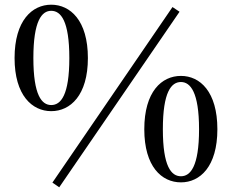

<svg xmlns="http://www.w3.org/2000/svg" viewBox="-20 -766 988 817"><path d="M198 -293C279 -293 354 -360 354 -519C354 -679 279 -746 198 -746C117 -746 42 -679 42 -519C42 -360 117 -293 198 -293ZM198 -319C158 -319 122 -360 122 -519C122 -678 158 -720 198 -720C239 -720 275 -677 275 -519C275 -361 239 -319 198 -319ZM750 10C831 10 905 -57 905 -216C905 -376 831 -443 750 -443C668 -443 594 -376 594 -216C594 -57 668 10 750 10ZM750 -16C709 -16 673 -57 673 -216C673 -375 709 -417 750 -417C790 -417 827 -374 827 -216C827 -57 790 -16 750 -16ZM232 31 744 -716 714 -736 203 11Z"/></svg>

Font: Noto Serif HK SemiBold
Style: Regular
Weight: 600
Designer: Ryoko NISHIZUKA 西塚涼子 (kana & ideographs); Frank Grießhammer (Latin, Greek & Cyrillic); Wenlong ZHANG 张文龙 (bopomofo); San
Foundry: Adobe
Version: Version 2.001;hotconv 1.1.0;makeotfexe 2.6.0